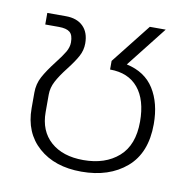

<svg xmlns="http://www.w3.org/2000/svg" viewBox="-68 -618 705 702"><g transform="rotate(10 284.5 -267.5)"><path d="M59 -182V-240Q59 -272 73.5 -299Q88 -326 116 -362Q138 -390 148.5 -408Q159 -426 159 -444Q159 -471 146.5 -481.5Q134 -492 105 -492H55V-535H124Q165 -535 188 -512.5Q211 -490 211 -449Q211 -424 199 -401.5Q187 -379 162 -347Q137 -315 124.5 -291Q112 -267 112 -242V-177Q112 -107 156.5 -67.5Q201 -28 278 -28Q359 -28 408.5 -71.5Q458 -115 458 -202Q458 -283 421.5 -327Q385 -371 317 -371V-403L433 -550H492L374 -400Q443 -385 476 -332.5Q509 -280 509 -202Q509 -95 445 -40Q381 15 278 15Q179 15 119 -38Q59 -91 59 -182Z"/></g></svg>

Font: Prompt ExtraLight
Style: Regular
Weight: 275
Designer: Katatrad Team
Foundry: CadsonDemak
Version: Version 1.001